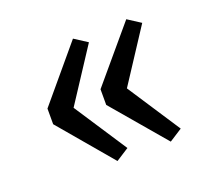

<svg xmlns="http://www.w3.org/2000/svg" viewBox="-91 -662 797 722"><g transform="rotate(-20 307.5 -301.0)"><path d="M177.9 -301 316.4 -89.7 264.6 -56.4 84.6 -269.2V-331.8L264.6 -546.2L316.4 -512.8ZM391.3 -301 529.7 -89.7 477.9 -56.4 296.9 -269.2V-331.8L477.9 -546.2L529.7 -512.8Z"/></g></svg>

Font: Fira Code
Style: Regular
Weight: 400
Designer: Carrois Corporate, Edenspiekermann AG, Nikita Prokopov
Foundry: Carrois Corporate, Edenspiekermann AG, Nikita Prokopov
Version: Version 5.002